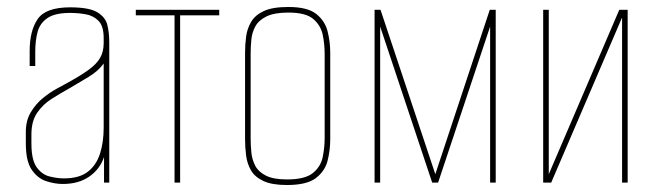

<svg xmlns="http://www.w3.org/2000/svg" viewBox="-20 -523 1886 550"><path d="M160 4Q137 4 112.5 -4Q88 -12 71 -36.5Q54 -61 54 -112V-146Q54 -178 68.5 -202Q83 -226 103.5 -242.5Q124 -259 143.5 -269.5Q163 -280 172 -285Q212 -307 234.5 -323.5Q257 -340 267 -357.5Q277 -375 277 -400V-414Q277 -448 262.5 -463Q248 -478 226 -482Q204 -486 181 -486Q137 -486 115.5 -471Q94 -456 87.5 -431Q81 -406 81 -375V-334H65V-377Q65 -435 88 -468.5Q111 -502 181 -502Q235 -502 258.5 -488Q282 -474 287.5 -451.5Q293 -429 293 -402V0H278V-73Q266 -38 235.5 -17Q205 4 160 4ZM163 -12Q207 -12 231.5 -31Q256 -50 266.5 -83Q277 -116 277 -157V-341Q261 -319 233.5 -302.5Q206 -286 177 -269Q152 -255 127.5 -239.5Q103 -224 86.5 -200Q70 -176 70 -138V-112Q70 -65 85 -44Q100 -23 122 -17.5Q144 -12 163 -12Z M480 0V-479H369V-495H608V-479H496V0Z M802 7Q759 7 734.5 -4.5Q710 -16 699 -35Q688 -54 685 -77.5Q682 -101 682 -124V-372Q682 -395 685 -418Q688 -441 699.5 -460.5Q711 -480 736 -491.5Q761 -503 806 -503Q861 -503 886 -483Q911 -463 918.5 -433Q926 -403 926 -372V-124Q926 -93 918.5 -63Q911 -33 885 -13Q859 7 802 7ZM802 -9Q854 -9 876.5 -27.5Q899 -46 904.5 -73.5Q910 -101 910 -127V-369Q910 -396 904.5 -423Q899 -450 877.5 -468.5Q856 -487 806 -487Q766 -487 743.5 -476Q721 -465 711.5 -447.5Q702 -430 700 -409.5Q698 -389 698 -369V-127Q698 -107 700 -86.5Q702 -66 711 -48.5Q720 -31 741.5 -20Q763 -9 802 -9Z M1053 0V-495H1070L1227 -24L1383 -495H1400V0H1384V-447L1235 0H1218L1069 -447V0Z M1536 0V-495H1552V-24L1754 -495H1778V0H1762V-473L1559 0Z"/></svg>

Font: Alumni Sans Pinstripe
Style: Regular
Weight: 400
Designer: Robert E. Leuschke
Foundry: Robert E. Leuschke
Version: Version 1.010; ttfautohint (v1.8.4.7-5d5b)